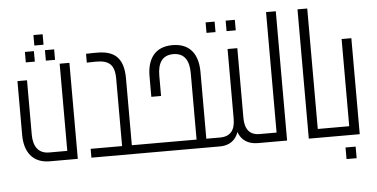

<svg xmlns="http://www.w3.org/2000/svg" viewBox="-54 -807 2040 1040"><g transform="rotate(-5 966.0 -287.5)"><path d="M159 -689V-632H209V-689ZM105 -602V-545H154V-602ZM214 -602V-545H264V-602ZM51 -448V-155C51 -64 94 0 188 0H340V-522H287V-48H188C129 -48 103 -90 103 -152V-448Z M711 0C713 0 714 -1 714 -3V-45C714 -47 713 -48 711 -48H638V-412C638 -530 581 -564 494 -564C480 -564 457 -564 434 -563V-515C445 -515 472 -516 484 -516C551 -516 585 -494 585 -415V-48H414V0Z M1116 0C1118 0 1119 -1 1119 -3V-45C1119 -47 1118 -48 1116 -48H1043V-411C1043 -505 1001 -569 904 -569C808 -569 766 -505 766 -411V-300H819V-410C819 -478 844 -520 904 -520C965 -520 990 -478 990 -409V-48H708C706 -48 705 -47 705 -45V-3C705 -1 706 0 708 0Z M1094 -676V-619H1143V-676ZM1203 -676V-619H1253V-676ZM1111 -48C1110 -48 1108 -47 1108 -45V-3C1108 -1 1110 0 1112 0C1197 0 1223 -65 1223 -129L1214 -69C1230 -25 1265 0 1320 0H1341C1343 0 1345 -1 1345 -3V-45C1345 -47 1343 -48 1341 -48H1333C1277 -48 1253 -83 1253 -143V-522H1200V-143C1200 -82 1175 -48 1118 -48Z M1425 -703V-48H1339C1336 -48 1334 -47 1334 -44V-5C1334 -2 1336 0 1339 0H1478V-703Z M1740 -44C1740 -47 1738 -48 1735 -48H1649V-703H1596V0H1735C1738 0 1740 -2 1740 -5Z M1734 -48C1731 -48 1729 -47 1729 -44V-5C1729 -2 1731 0 1734 0H1873V-522H1820V-48ZM1790 65V128H1845V65Z"/></g></svg>

Font: Modon Arabic
Style: Regular
Weight: 400
Designer: Ahmedzaza
Foundry: Ahmedzaza
Version: Version 2.010